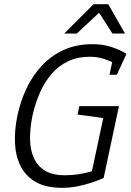

<svg xmlns="http://www.w3.org/2000/svg" viewBox="-20 -887 624 917"><path d="M409 -616Q351 -616 305.5 -594.5Q260 -573 226.5 -534Q193 -495 170.5 -444Q148 -393 135 -334Q123 -275 123.5 -223.5Q124 -172 141.5 -133Q159 -94 195 -72Q231 -50 289 -50Q321 -50 353 -54.5Q385 -59 419 -69L475 -37Q475 -37 458.5 -30Q442 -23 413.5 -13.5Q385 -4 349.5 3Q314 10 276 10Q199 10 150.5 -18Q102 -46 78 -94.5Q54 -143 51.5 -205Q49 -267 63 -334Q77 -402 106 -463.5Q135 -525 179.5 -573Q224 -621 284.5 -648.5Q345 -676 422 -676Q471 -676 511 -663Q551 -650 584 -630L544 -578Q513 -593 480 -604.5Q447 -616 409 -616ZM419 -69 483 -370H546L475 -37ZM359 -380H548L534 -315L350 -340ZM503 -530 524 -630H584L538 -530ZM427 -867H497L577 -727H517ZM497 -867 347 -727H287L427 -867Z"/></svg>

Font: Epunda Slab Light
Style: Italic
Weight: 300
Italic angle: -12°
Designer: Simon Atzbach
Foundry: typofactur
Version: Version 1.102